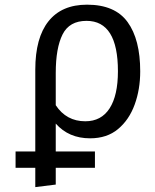

<svg xmlns="http://www.w3.org/2000/svg" viewBox="-20 -571 655 809"><path d="M45.6 67.2H128.7V-277.4Q128.7 -411.8 184.4 -481.5Q240 -551.3 346.7 -551.3Q464.6 -551.3 517.7 -477.9Q570.8 -404.6 570.8 -270.3Q570.8 -194.4 547.4 -130.3Q524.1 -66.2 477.4 -27.2Q430.8 11.8 359.5 11.8Q269.7 11.8 214.9 -50.3V67.2H380V135.9H214.9V206.7L128.7 217.4V135.9H45.6ZM344.6 -483.1Q272.3 -483.1 243.6 -425.9Q214.9 -368.7 214.9 -263.6V-127.7Q259.5 -60 339.5 -60Q406.7 -60 441.8 -114.4Q476.9 -168.7 476.9 -270.8Q476.9 -483.1 344.6 -483.1Z"/></svg>

Font: FiraCode Nerd Font Mono
Style: Regular
Weight: 400
Monospace: yes
Designer: Carrois Corporate, Edenspiekermann AG, Nikita Prokopov
Foundry: Carrois Corporate, Edenspiekermann AG, Nikita Prokopov
Version: Version 6.002;Nerd Fonts 3.4.0